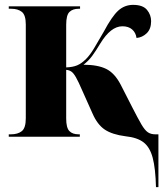

<svg xmlns="http://www.w3.org/2000/svg" viewBox="-20 -562 687 789"><path d="M621 207Q619 130 607.5 86.5Q596 43 570 23Q544 3 496 -2Q441 -9 410.5 -29.5Q380 -50 360 -96L318 -190Q302 -227 292 -244.5Q282 -262 273 -268Q264 -274 252 -275V-75Q252 -37 265 -23.5Q278 -10 303 -10H308V0H16V-10H25Q53 -10 69.5 -23Q86 -36 86 -76V-461Q86 -500 70 -513Q54 -526 26 -526H16V-536H309V-526H303Q279 -526 265.5 -513Q252 -500 252 -460V-285Q279 -286 297 -293.5Q315 -301 334 -320Q350 -336 366.5 -363.5Q383 -391 406 -431Q440 -495 466 -518.5Q492 -542 527 -542Q567 -542 584 -521.5Q601 -501 601 -475Q601 -443 583 -425.5Q565 -408 541 -406Q538 -428 523 -441Q508 -454 483 -454Q435 -454 392 -383Q374 -353 359 -332.5Q344 -312 323 -296Q381 -296 416 -279Q451 -262 476 -214L524 -120Q547 -75 561 -51Q575 -27 587.5 -18.5Q600 -10 618 -10H631V207Z"/></svg>

Font: Noto Serif Display SemiCondensed ExtraBold
Style: Regular
Weight: 800
Width: 4
Designer: Monotype Design Team
Foundry: Monotype Imaging Inc.
Version: Version 2.009